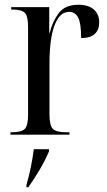

<svg xmlns="http://www.w3.org/2000/svg" viewBox="-20 -566 449 807"><path d="M24 0V-10H28Q70 -10 84 -24Q98 -38 98 -83V-454Q98 -498 84.5 -512Q71 -526 30 -526H27V-536H187V-428H189Q201 -477 227.5 -511.5Q254 -546 310 -546Q352 -546 374.5 -526Q397 -506 397 -472Q397 -441 378.5 -423.5Q360 -406 321 -406Q321 -468 308.5 -492Q296 -516 271 -516Q242 -516 223.5 -488Q205 -460 196.5 -412Q188 -364 188 -302V-84Q188 -39 202 -24.5Q216 -10 260 -10H272V0ZM91 212Q102 173 109.5 137Q117 101 122 61H186V70Q170 108 146 148.5Q122 189 99 221H91Z"/></svg>

Font: Noto Serif Display Condensed
Style: Regular
Weight: 400
Width: 3
Designer: Monotype Design Team
Foundry: Monotype Imaging Inc.
Version: Version 2.009